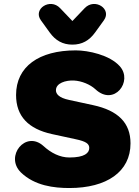

<svg xmlns="http://www.w3.org/2000/svg" viewBox="-20 -936 703 968"><path d="M330 12C518 12 638 -70 638 -213C638 -317 575 -379 449 -406L329 -432C276 -443 262 -463 262 -481C262 -517 311 -532 353 -530C392 -528 435 -510 461 -486C555 -398 652 -526 584 -602C533 -659 425 -682 362 -682C176 -682 61 -600 61 -457C61 -350 123 -286 242 -260L362 -234C414 -223 430 -211 430 -190C430 -165 407 -142 330 -142C282 -142 237 -165 199 -200C109 -281 3 -148 85 -67C155 1 253 12 330 12ZM345 -711C393 -711 430 -731 460 -773L504 -834C545 -891 458 -948 407 -895L345 -830L283 -895C233 -948 145 -891 186 -834L230 -773C260 -731 297 -711 345 -711Z"/></svg>

Font: SN Pro Black
Style: Regular
Weight: 900
Designer: Tobias Whetton
Foundry: Supernotes
Version: Version 1.001;Glyphs 3.2 (3249)